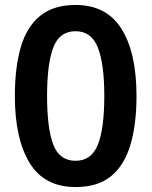

<svg xmlns="http://www.w3.org/2000/svg" viewBox="-20 -745 612 775"><path d="M531 -357Q531 -243 506.5 -160.5Q482 -78 428.5 -34Q375 10 285 10Q159 10 99.5 -87.5Q40 -185 40 -357Q40 -473 64 -555Q88 -637 142 -681Q196 -725 285 -725Q410 -725 470.5 -628.5Q531 -532 531 -357ZM170 -358Q170 -227 195 -161.5Q220 -96 285 -96Q349 -96 375 -161Q401 -226 401 -358Q401 -487 375 -553Q349 -619 285 -619Q220 -619 195 -553Q170 -487 170 -358Z"/></svg>

Font: Noto Sans Adlam Unjoined SemiBold
Style: Regular
Weight: 600
Version: Version 3.001